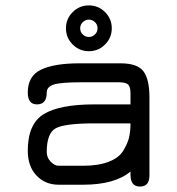

<svg xmlns="http://www.w3.org/2000/svg" viewBox="-20 -685 657 712"><path d="M330.1 -297.9H463.9V-338.9Q463.9 -363.3 455.1 -371.6Q446.3 -379.9 419.9 -379.9H282.2Q206.1 -379.9 179.7 -371.6Q153.3 -363.3 153.3 -341.8Q153.3 -297.9 117.2 -297.9Q83 -297.9 83 -341.8Q83 -403.3 132.3 -426.8Q181.6 -450.2 275.4 -450.2H426.8Q489.3 -450.2 511.7 -420.9Q534.2 -391.6 534.2 -323.2V-34.2Q534.2 6.8 499 6.8Q463.9 6.8 463.9 -37.1V-48.8Q405.3 0 288.1 0H197.3Q147.5 0 115.2 -34.2Q83 -68.4 83 -126Q83 -225.6 142.1 -261.7Q201.2 -297.9 330.1 -297.9ZM463.9 -227.5H330.1Q220.7 -227.5 187 -209.5Q153.3 -191.4 153.3 -121.1Q153.3 -100.6 168 -85.4Q182.6 -70.3 197.3 -70.3H288.1Q344.7 -70.3 382.8 -85Q420.9 -99.6 437 -126Q453.1 -152.3 458.5 -174.8Q463.9 -197.3 463.9 -227.5ZM287.1 -603Q277.3 -593.8 277.3 -580.1Q277.3 -566.4 287.1 -557.1Q296.9 -547.9 309.6 -547.9Q322.3 -547.9 332 -557.1Q341.8 -566.4 341.8 -580.1Q341.8 -593.8 332 -603Q322.3 -612.3 309.6 -612.3Q296.9 -612.3 287.1 -603ZM249.5 -640.1Q274.4 -665 309.6 -665Q344.7 -665 369.6 -640.1Q394.5 -615.2 394.5 -580.1Q394.5 -544.9 369.6 -520Q344.7 -495.1 309.6 -495.1Q274.4 -495.1 249.5 -520Q224.6 -544.9 224.6 -580.1Q224.6 -615.2 249.5 -640.1Z"/></svg>

Font: Jura
Style: DemiBold
Weight: 600
Version: Version 2.4